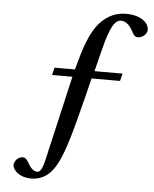

<svg xmlns="http://www.w3.org/2000/svg" viewBox="-56 -738 736 920"><g transform="rotate(5 311.5 -278.0)"><path d="M39 77C39 105 77 135 126 135C186 135 226 103 256 41C284 -17 306 -91 354 -282L375 -368H512L521 -404H386L413 -511C441 -624 464 -656 492 -656C512 -656 533 -643 553 -603C560 -589 567 -584 579 -584C597 -584 622 -598 623 -624C623 -653 590 -691 513 -691C454 -691 407 -662 372 -613C342 -570 319 -504 304 -447L292 -404H194L185 -368H283L189 40C177 92 166 100 154 100C140 100 124 90 107 58C98 42 90 37 79 37C63 37 40 53 39 77Z"/></g></svg>

Font: Heuristica
Style: Italic
Weight: 400
Italic angle: -13°
Version: Version 1.0.1